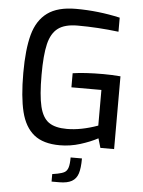

<svg xmlns="http://www.w3.org/2000/svg" viewBox="-62 -791 781 1046"><g transform="rotate(5 328.5 -268.5)"><path d="M55 -370Q55 -500 77 -580.5Q99 -661 155 -702Q211 -743 311 -743Q432 -743 552 -716V-639Q437 -653 328 -653Q258 -653 221 -625.5Q184 -598 169.5 -537.5Q155 -477 155 -369Q155 -256 169.5 -196Q184 -136 218.5 -111.5Q253 -87 318 -87Q395 -87 487 -120V-315H323V-392Q388 -402 490 -402Q534 -402 584 -398V0H509L494 -51Q453 -29 398.5 -12Q344 5 287 5Q196 5 145.5 -36Q95 -77 75 -158Q55 -239 55 -370ZM260 165 289 160Q314 155 327 147.5Q340 140 346 121.5Q352 103 352 66H414Q414 119 404.5 148.5Q395 178 370.5 192Q346 206 302 206H260Z"/></g></svg>

Font: Exo Medium
Style: Regular
Weight: 500
Designer: Natanael Gama
Foundry: Natanael Gama
Version: Version 1.500; ttfautohint (v1.6)